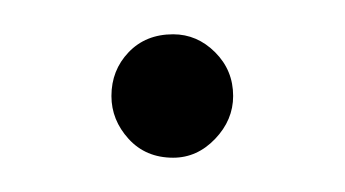

<svg xmlns="http://www.w3.org/2000/svg" viewBox="-20 -86 201 112"><path d="M81 6Q65 6 55 -5Q45 -16 45 -30Q45 -45 55 -55.5Q65 -66 81 -66Q95 -66 105.5 -55.5Q116 -45 116 -30Q116 -16 105.5 -5Q95 6 81 6Z"/></svg>

Font: Dosis ExtraLight
Style: Regular
Weight: 250
Designer: EdgarTolentino, PabloImpallari, IginoMarini
Foundry: EdgarTolentino, PabloImpallari, IginoMarini
Version: Version 3.001; ttfautohint (v1.8.2)